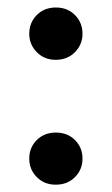

<svg xmlns="http://www.w3.org/2000/svg" viewBox="-20 -484 298 512"><path d="M129 -130.5Q160 -130.5 180 -110.5Q200 -90.5 200 -61Q200 -32 180 -11.8Q160 8.5 128.5 8.5Q98 8.5 78 -11.8Q58 -32 58 -61Q58 -90.5 78 -110.5Q98 -130.5 129 -130.5ZM129 -464Q160 -464 180 -443.8Q200 -423.5 200 -394Q200 -365.5 180 -345Q160 -324.5 128.5 -324.5Q98 -324.5 78 -345Q58 -365.5 58 -394Q58 -423.5 78 -443.8Q98 -464 129 -464Z"/></svg>

Font: Newsreader 36pt Medium
Style: Regular
Weight: 500
Designer: Hugues Gentile
Foundry: Production Type
Version: Version 1.003